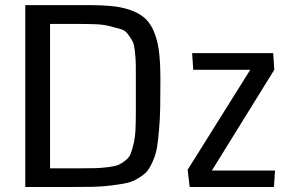

<svg xmlns="http://www.w3.org/2000/svg" viewBox="-20 -748 1194 768"><path d="M81.1 0ZM621.6 -427.7Q621.6 -360.8 620.8 -317.6Q620.1 -274.4 616.2 -229.2Q612.3 -184.1 607.9 -157.7Q603.5 -131.3 591.6 -103.8Q579.6 -76.2 568.1 -62.7Q556.6 -49.3 533.2 -35.2Q509.8 -21 487.3 -16.1Q464.8 -11.2 426.5 -6.3Q388.2 -1.5 351.3 -0.7Q314.5 0 257.8 0H81.1V-727.5H333Q394.5 -727.5 437 -722.4Q479.5 -717.3 512.9 -703.4Q546.4 -689.5 566.4 -668.5Q586.4 -647.5 599.4 -612.5Q612.3 -577.6 616.9 -534.2Q621.6 -490.7 621.6 -427.7ZM523.4 -426.3Q523.4 -471.2 523.2 -491Q522.9 -510.7 519.8 -540.5Q516.6 -570.3 511 -581.3Q505.4 -592.3 493.2 -609.4Q481 -626.5 464.6 -631.1Q448.2 -635.7 421.6 -642.8Q395 -649.9 362.3 -651.1Q329.6 -652.3 282.7 -652.3H180.2V-74.7H297.4Q339.4 -74.7 362.8 -75.4Q386.2 -76.2 413.6 -79.6Q440.9 -83 453.9 -88.6Q466.8 -94.2 481.9 -106.2Q497.1 -118.2 502.9 -133.5Q508.8 -148.9 514.6 -174.1Q520.5 -199.2 522 -229.5Q523.4 -259.8 523.4 -302.7ZM1075.7 0H738.8L730.5 -68.8L981 -468.8H752.9L748.5 -535.6H1072.8L1077.1 -468.8L827.6 -65.9H1080.1Z"/></svg>

Font: Coda
Style: Regular
Weight: 400
Designer: vernon adams
Foundry: vernon adams
Version: Version 2.000; ttfautohint (v0.8) -r 50 -G 200 -x